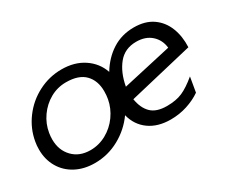

<svg xmlns="http://www.w3.org/2000/svg" viewBox="-88 -736 1165 988"><g transform="rotate(-30 495.0 -242.0)"><path d="M709 -59Q647 -59 616 -89.5Q585 -120 576 -176L955 -266Q958 -330 937.5 -382Q917 -434 873 -464.5Q829 -495 762 -495Q690 -495 633.5 -459Q577 -423 539 -360Q518 -421 463.5 -457.5Q409 -494 332 -494Q259 -494 194 -460.5Q129 -427 85.5 -368.5Q42 -310 30 -240Q26 -219 26 -194Q26 -135 53 -88.5Q80 -42 129 -16Q178 10 242 10Q319 10 386.5 -27Q454 -64 498 -126Q514 -62 564.5 -25.5Q615 11 692 11Q743 11 789.5 -4Q836 -19 872 -44L887 -132Q839 -92 801.5 -75.5Q764 -59 709 -59ZM467 -287Q467 -262 463 -241Q454 -192 424 -150Q394 -108 349.5 -83.5Q305 -59 255 -59Q190 -59 150.5 -100Q111 -141 111 -205Q111 -223 114 -242Q122 -292 151.5 -334Q181 -376 224.5 -400.5Q268 -425 319 -425Q394 -425 430.5 -387.5Q467 -350 467 -287ZM736 -425Q791 -425 825 -394.5Q859 -364 864 -316L575 -251Q589 -328 628.5 -376.5Q668 -425 736 -425Z"/></g></svg>

Font: Geom Light
Style: Italic
Weight: 300
Italic angle: -10°
Version: Version 1.102